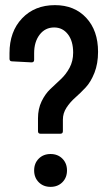

<svg xmlns="http://www.w3.org/2000/svg" viewBox="-20 -729 423 748"><path d="M138 -208Q128 -208 128 -218V-268Q128 -305 142 -334Q156 -363 176 -382Q196 -401 216.5 -420Q237 -439 251 -465Q265 -491 265 -524Q265 -569 244.5 -595.5Q224 -622 191 -622Q156 -622 134.5 -594Q113 -566 113 -522V-496Q113 -486 103 -486L27 -490Q17 -490 17 -500V-522Q17 -606 66 -657.5Q115 -709 194 -709Q270 -709 316 -659.5Q362 -610 362 -527Q362 -481 348 -445.5Q334 -410 314 -388.5Q294 -367 273.5 -349Q253 -331 239 -309.5Q225 -288 225 -263V-218Q225 -208 215 -208ZM223 -19Q205 -1 177 -1Q149 -1 131 -19Q113 -37 113 -65Q113 -93 131 -111Q149 -129 177 -129Q205 -129 223 -111Q241 -93 241 -65Q241 -37 223 -19Z"/></svg>

Font: Barlow Condensed Medium
Style: Regular
Weight: 500
Width: 3
Designer: Jeremy Tribby
Foundry: Tribby Type
Version: Version 1.422;hotconv 1.0.109;makeotfexe 2.5.65596